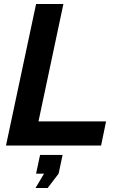

<svg xmlns="http://www.w3.org/2000/svg" viewBox="-20 -730 601 963"><path d="M161 -710H298L173 -121H512L487 0H10ZM158 213 201 141H161L181 47H294L274 141L219 213Z"/></svg>

Font: Raleway-v4020
Style: Bold Italic
Weight: 700
Italic angle: -12°
Designer: Matt McInerney, Pablo Impallari, Rodrigo Fuenzalida
Foundry: Matt McInerney, Pablo Impallari, Rodrigo Fuenzalida
Version: Version 4.020;PS 004.020;hotconv 1.0.88;makeotf.lib2.5.64775